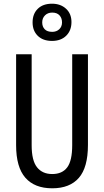

<svg xmlns="http://www.w3.org/2000/svg" viewBox="-20 -1007 562 1037"><path d="M455 -224Q455 -103 406 -46.5Q357 10 262 10Q167 10 117 -47Q67 -104 67 -223V-714H151V-222Q151 -140 180 -103.5Q209 -67 262 -67Q316 -67 343 -103Q370 -139 370 -223V-714H455ZM261 -786Q212 -786 184 -813.5Q156 -841 156 -886Q156 -932 184 -959.5Q212 -987 261 -987Q307 -987 336.5 -960Q366 -933 366 -888Q366 -842 337.5 -814Q309 -786 261 -786ZM262 -835Q285 -835 300 -849Q315 -863 315 -886Q315 -909 301.5 -924Q288 -939 262 -939Q238 -939 223 -924Q208 -909 208 -886Q208 -863 221.5 -849Q235 -835 262 -835Z"/></svg>

Font: Noto Sans Hebrew ExtraCondensed
Style: Regular
Weight: 400
Width: 2
Designer: Monotype Design Team
Foundry: Monotype Imaging Inc.
Version: Version 2.004; ttfautohint (v1.8.4.7-5d5b)